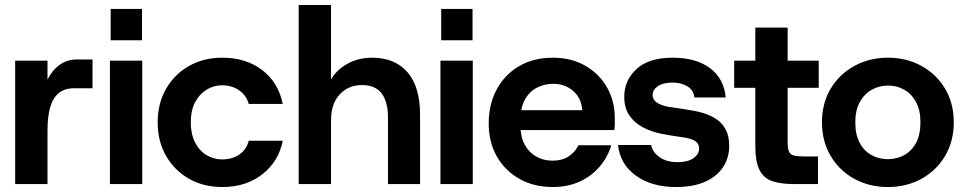

<svg xmlns="http://www.w3.org/2000/svg" viewBox="-20 -740 3878 772"><path d="M41 0V-496H171V-420Q190 -458 220 -479.5Q250 -501 289 -501H352V-385H276Q240 -385 216.5 -366Q193 -347 182 -309Q171 -271 171 -215V0Z M422 0V-496H552V0ZM425 -578V-704H551V-578Z M874 12Q798 12 739.5 -21.5Q681 -55 647.5 -113.5Q614 -172 614 -248Q614 -324 647.5 -382.5Q681 -441 739.5 -474.5Q798 -508 874 -508Q969 -508 1034 -458.5Q1099 -409 1117 -322H980Q971 -356 942 -376.5Q913 -397 873 -397Q839 -397 810 -379Q781 -361 764 -328Q747 -295 747 -248Q747 -202 764 -168Q781 -134 810 -116.5Q839 -99 873 -99Q913 -99 942 -118.5Q971 -138 980 -174H1117Q1100 -90 1034.5 -39Q969 12 874 12Z M1181 0V-720H1311V-421Q1335 -461 1378.5 -484.5Q1422 -508 1476 -508Q1568 -508 1618.5 -449.5Q1669 -391 1669 -279V0H1540V-267Q1540 -331 1514.5 -364.5Q1489 -398 1435 -398Q1381 -398 1346 -360.5Q1311 -323 1311 -256V0Z M1751 0V-496H1881V0ZM1754 -578V-704H1880V-578Z M2203 12Q2127 12 2069 -20.5Q2011 -53 1978 -110.5Q1945 -168 1945 -244Q1945 -321 1977.5 -381Q2010 -441 2068 -474.5Q2126 -508 2203 -508Q2277 -508 2333 -476Q2389 -444 2420.5 -389Q2452 -334 2452 -264Q2452 -254 2452 -242Q2452 -230 2450 -217H2039V-297H2321Q2318 -345 2285 -374Q2252 -403 2204 -403Q2168 -403 2138 -387Q2108 -371 2090.5 -339.5Q2073 -308 2073 -259V-231Q2073 -189 2090 -158Q2107 -127 2136 -110.5Q2165 -94 2202 -94Q2240 -94 2266 -111Q2292 -128 2306 -156H2438Q2424 -109 2391.5 -70.5Q2359 -32 2311 -10Q2263 12 2203 12Z M2698 12Q2600 12 2536.5 -34Q2473 -80 2465 -157H2598Q2605 -126 2633.5 -107Q2662 -88 2703 -88Q2746 -88 2768.5 -104Q2791 -120 2791 -143Q2791 -162 2775 -173Q2759 -184 2718 -189Q2703 -191 2679 -195Q2655 -199 2640 -202Q2599 -210 2565 -228Q2531 -246 2510.5 -276Q2490 -306 2490 -351Q2490 -417 2539.5 -462.5Q2589 -508 2684 -508Q2779 -508 2835 -466Q2891 -424 2898 -348H2772Q2769 -378 2743.5 -393Q2718 -408 2685 -408Q2646 -408 2625 -393.5Q2604 -379 2604 -358Q2604 -322 2670 -310Q2680 -309 2695.5 -306.5Q2711 -304 2728 -301.5Q2745 -299 2755 -297Q2784 -293 2812 -284Q2840 -275 2862.5 -259.5Q2885 -244 2898.5 -218Q2912 -192 2912 -154Q2912 -105 2887 -67.5Q2862 -30 2814.5 -9Q2767 12 2698 12Z M3170 0Q3120 0 3085.5 -11.5Q3051 -23 3034 -56.5Q3017 -90 3017 -153V-387H2932V-496H3017V-629H3147V-496H3272V-387H3147V-169Q3147 -144 3152 -131.5Q3157 -119 3171 -115Q3185 -111 3209 -111H3269V0Z M3550 12Q3475 12 3415 -21Q3355 -54 3320 -113Q3285 -172 3285 -248Q3285 -325 3320 -383.5Q3355 -442 3415.5 -475Q3476 -508 3550 -508Q3625 -508 3685 -475Q3745 -442 3780 -383.5Q3815 -325 3815 -248Q3815 -172 3780 -113Q3745 -54 3685 -21Q3625 12 3550 12ZM3550 -100Q3586 -100 3616 -116.5Q3646 -133 3663.5 -166Q3681 -199 3681 -248Q3681 -297 3663 -330Q3645 -363 3615.5 -379.5Q3586 -396 3551 -396Q3515 -396 3485 -379Q3455 -362 3437 -329.5Q3419 -297 3419 -248Q3419 -199 3436.5 -166Q3454 -133 3484 -116.5Q3514 -100 3550 -100Z"/></svg>

Font: Host Grotesk Light
Style: Bold
Weight: 700
Version: Version 1.003